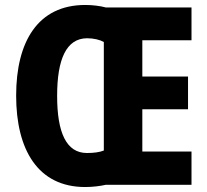

<svg xmlns="http://www.w3.org/2000/svg" viewBox="-20 -744 835 773"><path d="M323 -724C133 -724 45 -577 45 -359C45 -142 132 9 323 9C353 9 384 5 406 0H751V-134H553V-304H737V-436H553V-582H751V-714H406C384 -720 353 -724 323 -724ZM330 -590C357 -590 382 -584 398 -575V-138C381 -131 357 -128 330 -128C247 -128 210 -210 210 -358C210 -506 247 -589 330 -590Z"/></svg>

Font: Noto Sans Georgian Condensed ExtraBold
Style: Regular
Weight: 800
Width: 3
Designer: Monotype Design Team, Akaki Razmadze
Foundry: Google LLC
Version: Version 2.005